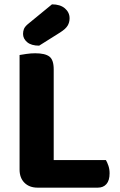

<svg xmlns="http://www.w3.org/2000/svg" viewBox="-20 -861 551 883"><path d="M153 2Q115 2 92.5 -20.5Q70 -43 70 -81V-608Q81 -610 101.5 -613Q122 -616 142 -616Q187 -616 207 -601Q227 -586 227 -542V-125H467Q473 -115 478.5 -99Q484 -83 484 -64Q484 -31 469.5 -14.5Q455 2 430 2ZM219 -841Q257 -841 278.5 -822.5Q300 -804 300 -777Q300 -758 291 -743Q282 -728 257 -712L160 -651Q124 -651 105 -667Q86 -683 86 -705Q86 -717 90 -727.5Q94 -738 108 -750Z"/></svg>

Font: Baloo Da 2
Style: Bold
Weight: 700
Designer: Noopur Datye, Sulekha Rajkumar and Ek Type
Foundry: Ek Type
Version: Version 1.640;hotconv 1.0.111;makeotfexe 2.5.65597; ttfautoh